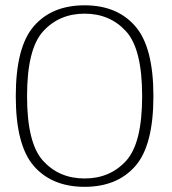

<svg xmlns="http://www.w3.org/2000/svg" viewBox="-20 -700 650 724"><path d="M299 4.5Q421.5 4.5 490 -73.5Q558.5 -151.5 558.5 -337.5Q558.5 -522.5 490 -601.2Q421.5 -680 299 -680Q176 -680 107.8 -601.5Q39.5 -523 39.5 -337.5Q39.5 -151.5 108 -73.5Q176.5 4.5 299 4.5ZM299 -27Q203.5 -27 142.8 -93.2Q82 -159.5 82 -337.5Q82 -515.5 142.8 -582Q203.5 -648.5 299 -648.5Q394.5 -648.5 455.2 -582Q516 -515.5 516 -337.5Q516 -159.5 455.2 -93.2Q394.5 -27 299 -27Z"/></svg>

Font: Anybody UltraCondensed Thin ExtraLight
Style: Regular
Weight: 250
Version: Version 1.111